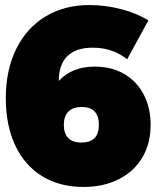

<svg xmlns="http://www.w3.org/2000/svg" viewBox="-20 -731 667 761"><path d="M347 -542Q281 -542 247 -508.5Q213 -475 213 -410Q265 -467 356 -467Q422 -467 472 -438Q522 -409 549.5 -356.5Q577 -304 577 -236Q577 -162 544 -106.5Q511 -51 450.5 -20.5Q390 10 311 10Q216 10 146.5 -33Q77 -76 40 -155.5Q3 -235 3 -342Q3 -453 44 -536.5Q85 -620 160 -665.5Q235 -711 334 -711Q398 -711 461 -694.5Q524 -678 568 -650L484 -496Q427 -542 347 -542ZM233 -236Q233 -202 250.5 -184Q268 -166 303 -166Q372 -166 372 -237Q372 -271 355 -289Q338 -307 304 -307Q269 -307 251 -288.5Q233 -270 233 -236Z"/></svg>

Font: Gontserrat Black
Style: Regular
Weight: 900
Designer: Julieta Ulanovsky
Foundry: Julieta Ulanovsky
Version: Version 6.001